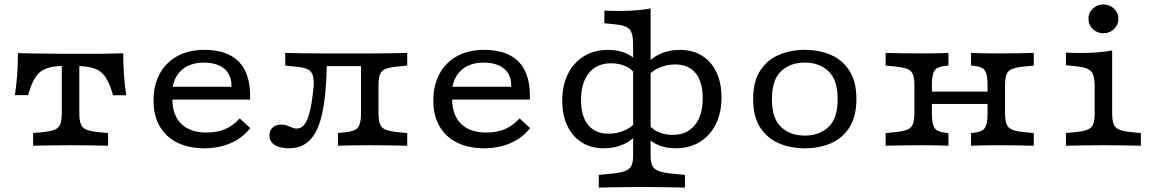

<svg xmlns="http://www.w3.org/2000/svg" viewBox="-20 -649 5128 855"><path d="M294.3 -2.4Q241.7 -2.4 203 -1.6Q164.3 -0.8 127.4 0V-56.5L174.8 -61.1Q223.6 -65.8 239.4 -81.8Q255.3 -97.7 255.3 -141.5V-206.7H333.2V-141.5Q333.2 -97.7 349.1 -81.8Q365 -65.8 413.7 -61.1L461.2 -56.5V0Q424.3 -0.8 385.5 -1.6Q346.8 -2.4 294.3 -2.4ZM276.1 -356.1Q222.7 -356.1 190.5 -345.5Q158.3 -334.9 139.2 -307Q120.1 -279.1 105.3 -225.5H46.4Q53.5 -274.2 56.7 -318.6Q59.8 -363 59.7 -412.6Q94.4 -411.7 128.2 -410.9Q162 -410.2 196.6 -410.2L276.1 -409.3H312.4H391.9Q426.6 -409.3 460.4 -410.1Q494.2 -410.9 528.8 -411.8Q528.7 -362.2 531.9 -317.8Q535 -273.4 542.1 -224.7H483.3Q468.5 -278.3 449.4 -306.2Q430.3 -334.1 398.4 -344.7Q366.6 -355.3 312.4 -355.3ZM255.3 -206.7V-371.4H333.2V-206.7Z M889.9 11.3Q821 11.3 769.9 -13.8Q718.8 -38.9 691.2 -86.6Q663.7 -134.3 663.7 -201.3Q663.7 -269.1 690.9 -319.8Q718.2 -370.5 768.9 -398.7Q819.7 -426.9 889.4 -426.9Q959.7 -426.9 1005.9 -402.2Q1052.1 -377.5 1074.1 -328.4Q1096.1 -279.3 1093.6 -205.4H712.6L711.7 -262.6H1010.5Q1012 -297.2 997.8 -320.9Q983.7 -344.6 955.8 -357.4Q928 -370.2 887.9 -370.2Q827.3 -370.2 790.3 -338.2Q753.3 -306.1 747.1 -248.5L749.6 -245.8Q748.8 -240.1 748.1 -230.7Q747.3 -221.4 747.3 -211Q747.3 -137.4 786.6 -98.1Q826 -58.8 899.4 -58.8Q946.6 -58.8 982 -73.7Q1017.4 -88.7 1047.8 -121.7L1094.5 -78.6Q1060.5 -34.8 1007.9 -11.8Q955.2 11.3 889.9 11.3Z M1626.5 -2.4Q1582.2 -2.4 1549.1 -1.6Q1516 -0.8 1485 0V-56.5L1514.5 -59.6Q1559.6 -63.6 1573.6 -80.7Q1587.5 -97.7 1587.5 -141.5V-206.7H1665.5V-141.5Q1665.5 -97.7 1681.4 -81.8Q1697.2 -65.8 1746 -61.1L1793.4 -56.5V0Q1756.5 -0.8 1717.8 -1.6Q1679.1 -2.4 1626.5 -2.4ZM1267 11.3Q1225.6 11.3 1202.7 -3.8Q1179.9 -19 1179.9 -46Q1179.9 -68 1194.1 -81.1Q1208.4 -94.2 1231.9 -94.2Q1247.4 -94.2 1258.8 -89.9Q1270.2 -85.7 1280.4 -81.1Q1290.6 -76.5 1300.6 -76.5Q1312.9 -76.5 1324.2 -83.6Q1335.5 -90.7 1345.4 -110.7Q1355.3 -130.8 1363.5 -169.6Q1371.7 -208.4 1377.2 -271.9Q1378 -316.4 1362.2 -332Q1346.4 -347.6 1297.6 -352.3L1250.2 -356.9L1250.1 -413.4Q1287.1 -412.6 1325.7 -411.8Q1364.4 -411 1417 -411H1419.3H1625.7H1626.5Q1679.1 -411 1717.8 -411.8Q1756.5 -412.6 1793.4 -413.4V-356.9L1746 -352.3Q1697.2 -347.6 1681.4 -332Q1665.5 -316.4 1665.5 -271.9V-206.7H1587.5V-367.9L1602.5 -354.5H1420.1L1435.5 -362.6Q1433.8 -281.5 1427 -220Q1420.1 -158.5 1407.3 -114.5Q1394.4 -70.5 1374.7 -42.8Q1355 -15.1 1328.4 -1.9Q1301.8 11.3 1267 11.3Z M2135.8 11.3Q2066.9 11.3 2015.9 -13.8Q1964.8 -38.9 1937.2 -86.6Q1909.6 -134.3 1909.6 -201.3Q1909.6 -269.1 1936.9 -319.8Q1964.2 -370.5 2014.9 -398.7Q2065.6 -426.9 2135.4 -426.9Q2205.7 -426.9 2251.9 -402.2Q2298.1 -377.5 2320.1 -328.4Q2342.1 -279.3 2339.6 -205.4H1958.6L1957.7 -262.6H2256.5Q2258 -297.2 2243.8 -320.9Q2229.7 -344.6 2201.8 -357.4Q2174 -370.2 2133.8 -370.2Q2073.2 -370.2 2036.2 -338.2Q1999.2 -306.1 1993.1 -248.5L1995.6 -245.8Q1994.8 -240.1 1994 -230.7Q1993.3 -221.4 1993.3 -211Q1993.3 -137.4 2032.6 -98.1Q2072 -58.8 2145.4 -58.8Q2192.6 -58.8 2228 -73.7Q2263.4 -88.7 2293.7 -121.7L2340.5 -78.6Q2306.5 -34.8 2253.8 -11.8Q2201.1 11.3 2135.8 11.3Z M2838.4 183.9Q2798.5 183.9 2765.6 184.3Q2732.7 184.7 2703.7 185.1Q2674.7 185.5 2646.5 186.3V129.8L2696.5 125.1Q2738.5 121.2 2760.7 113.7Q2782.9 106.1 2791.1 90.2Q2799.4 74.2 2799.4 44.8V-452.3Q2799.4 -500.8 2783.5 -518.4Q2767.7 -536 2718.9 -540.7L2671.4 -545.4V-601.9Q2683.3 -601 2700.2 -600.6Q2717.1 -600.2 2738.1 -600.2Q2777.4 -600.2 2814 -603.1Q2850.5 -605.9 2877.3 -611.5V-601.9V44.8Q2877.3 74.2 2885.6 90.2Q2893.8 106.1 2916.4 113.7Q2939 121.2 2980.2 125.1L3030.2 129.8V186.3Q3002.1 185.5 2973.1 185.1Q2944 184.7 2911.5 184.3Q2878.9 183.9 2838.4 183.9ZM2668.5 11.3Q2612.2 11.3 2571 -14.6Q2529.7 -40.5 2506.7 -88.2Q2483.8 -135.8 2483.8 -200.3Q2483.8 -268.9 2509.1 -319.7Q2534.4 -370.5 2580.5 -398.7Q2626.6 -426.9 2688 -426.9Q2729.8 -426.9 2763.6 -413.4Q2797.5 -399.9 2813.5 -376.6L2803 -325.5Q2789.3 -344.8 2761.4 -356Q2733.6 -367.2 2701.3 -367.2Q2637.9 -367.2 2602.7 -324.1Q2567.4 -280.9 2567.4 -203.9Q2567.4 -131.2 2599.2 -92.4Q2631 -53.6 2689.8 -53.6Q2726.1 -53.6 2759.6 -67.8Q2793 -82 2809 -103.5L2817.2 -59.6Q2804.4 -29.5 2762.3 -9.1Q2720.2 11.3 2668.5 11.3ZM2988.7 11.3Q2946.9 11.3 2913.5 -2.2Q2880 -15.7 2863.2 -38.9L2873.7 -90.1Q2887.4 -70.7 2915.3 -59.5Q2943.1 -48.4 2975.4 -48.4Q3038.8 -48.4 3074 -91.5Q3109.3 -134.6 3109.3 -211.6Q3109.3 -284.3 3077.8 -323.1Q3046.4 -362 2986.9 -362Q2950.7 -362 2917.2 -348.2Q2883.7 -334.4 2867.7 -312.1L2859.5 -356Q2872.3 -386.1 2914.8 -406.5Q2957.3 -426.9 3008.2 -426.9Q3064.5 -426.9 3106.1 -401Q3147.8 -375.1 3170.3 -327.4Q3192.9 -279.8 3192.9 -215.3Q3192.9 -146.7 3167.6 -95.9Q3142.3 -45.1 3096.5 -16.9Q3050.8 11.3 2988.7 11.3Z M3564.2 11.3Q3499.6 11.3 3447.5 -11.4Q3395.4 -34.2 3364.6 -82.2Q3333.8 -130.3 3333.8 -207.4Q3333.8 -284.5 3364.3 -332.9Q3394.7 -381.4 3447.1 -404.1Q3499.6 -426.9 3564.2 -426.9Q3629.5 -426.9 3681.2 -404.1Q3732.8 -381.4 3763.2 -332.9Q3793.7 -284.5 3793.7 -207.4Q3793.7 -131 3763.2 -82.6Q3732.8 -34.2 3681.2 -11.4Q3629.5 11.3 3564.2 11.3ZM3564.2 -45.2Q3628 -45.2 3669 -83.1Q3710.1 -121 3710.1 -207.4Q3710.1 -294.1 3669 -332.2Q3628 -370.4 3564.2 -370.4Q3499.5 -370.4 3458.5 -332.2Q3417.4 -294.1 3417.4 -207.4Q3417.4 -121 3458.5 -83.1Q3499.5 -45.2 3564.2 -45.2Z M4416.6 -2.4Q4381.8 -2.4 4355.2 -1.6Q4328.6 -0.8 4304.1 0V-56.5L4313.4 -57.3Q4353.9 -61.2 4365.8 -79.4Q4377.7 -97.5 4377.7 -141.5V-206.7H4455.6V-141.5Q4455.6 -97.7 4471.5 -81.8Q4487.3 -65.8 4536.1 -61.1L4583.5 -56.5V0Q4546.6 -0.8 4507.9 -1.6Q4469.2 -2.4 4416.6 -2.4ZM4090.8 -2.4Q4038.3 -2.4 3999.6 -1.6Q3960.9 -0.8 3923.9 0V-56.5L3971.4 -61.1Q4020.1 -65.8 4036 -81.8Q4051.9 -97.7 4051.9 -141.5V-271.9Q4051.9 -316.4 4036 -332Q4020.1 -347.6 3971.4 -352.3L3923.9 -356.9V-413.4Q3960.9 -412.6 3999.6 -411.8Q4038.3 -411 4090.8 -411Q4126.4 -411 4152.6 -411.8Q4178.8 -412.6 4203.4 -413.4V-356.9L4194.1 -356.1Q4153.6 -352.9 4141.7 -334.8Q4129.8 -316.7 4129.8 -271.9V-141.5Q4129.8 -97.5 4141.7 -79.4Q4153.6 -61.2 4194.1 -57.3L4203.4 -56.5V0Q4178.8 -0.8 4152.6 -1.6Q4126.4 -2.4 4090.8 -2.4ZM4377.7 -206.7V-271.9Q4377.7 -316.7 4365.8 -334.8Q4353.9 -352.9 4313.4 -356.1L4304.1 -356.9V-413.4Q4328.6 -412.6 4355.2 -411.8Q4381.8 -411 4416.6 -411Q4469.2 -411 4507.9 -411.8Q4546.6 -412.6 4583.5 -413.4V-356.9L4536.1 -352.3Q4487.3 -347.6 4471.5 -332Q4455.6 -316.4 4455.6 -271.9V-206.7ZM4100.1 -186.3V-241.1H4405.9V-186.3Z M4854.7 -206.7V-265.3Q4854.7 -313.8 4838.8 -331.4Q4822.9 -349 4774.2 -353.7L4726.7 -358.4V-414.8Q4738.6 -414 4755.5 -413.6Q4772.4 -413.2 4793.4 -413.2Q4832.7 -413.2 4869.3 -416Q4905.8 -418.8 4932.6 -424.4V-414.8V-206.7ZM4893.6 -2.4Q4841.1 -2.4 4802.4 -1.6Q4763.7 -0.8 4726.7 0V-56.5L4774.2 -61.1Q4822.9 -65.8 4838.8 -81.8Q4854.7 -97.7 4854.7 -141.5V-206.7H4932.6V-141.5Q4932.6 -97.7 4948.5 -81.8Q4964.3 -65.8 5013.1 -61.1L5060.5 -56.5V0Q5023.6 -0.8 4984.9 -1.6Q4946.2 -2.4 4893.6 -2.4ZM4893.7 -500.9Q4865.9 -500.9 4846.4 -519.6Q4826.9 -538.3 4826.9 -565Q4826.9 -591.8 4846.4 -610.5Q4865.9 -629.1 4893.7 -629.1Q4921.4 -629.1 4941 -610.5Q4960.5 -591.8 4960.5 -565Q4960.5 -538.3 4941 -519.6Q4921.4 -500.9 4893.7 -500.9Z"/></svg>

Font: Playfair 5pt SemiExpanded Light
Style: Regular
Weight: 300
Width: 6
Designer: Claus Eggers Sørensen
Foundry: Claus Eggers Sørensen
Version: Version 2.203